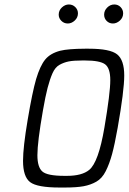

<svg xmlns="http://www.w3.org/2000/svg" viewBox="-20 -839 581 867"><path d="M84 -112.8Q84 -173.8 105 -298.3Q126 -422.9 143.1 -481.9Q161.1 -542 184.1 -570.1Q207 -598.1 252 -609.9Q288.1 -618.7 363.8 -619.1H380.9Q477.1 -619.1 509 -593.5Q541 -567.9 541 -498Q541 -430.2 511.2 -261.2Q498 -187 486.1 -143.1Q474.1 -99.1 457.5 -66.2Q440.9 -33.2 415 -18.6Q389.2 -3.9 357.2 2Q325.2 7.8 272 7.8H249Q147.9 7.8 116 -16.6Q84 -41 84 -112.8ZM148.9 -138.2Q148.9 -84 171.4 -64.5Q193.8 -44.9 271 -44.9H282.2Q350.1 -44.9 382.8 -71.8Q424.8 -106 451.4 -262.5Q478 -418.9 478 -477.1Q478 -531.2 454.6 -548.6Q431.2 -565.9 363.8 -565.9H351.1Q312 -565.9 290 -561.5Q268.1 -557.1 248.5 -546.1Q229 -535.2 217 -508.1Q205.1 -481 195.1 -442.9Q185.1 -404.8 173.8 -339.8Q148.9 -197.3 148.9 -138.2ZM245.1 -772.9Q245.1 -792 259.5 -805.4Q273.9 -818.8 291 -818.8Q308.1 -818.8 320.1 -806.9Q332 -794.9 332 -778.8Q332 -759.8 317.6 -746.3Q303.2 -732.9 286.1 -732.9Q269 -732.9 257.1 -744.9Q245.1 -756.8 245.1 -772.9ZM450.2 -772.9Q450.2 -791 464.1 -804.9Q478 -818.8 496.1 -818.8Q513.2 -818.8 524.7 -806.9Q536.1 -794.9 536.1 -778.8Q536.1 -759.8 521.5 -746.3Q506.8 -732.9 490 -732.9Q473.1 -732.9 461.7 -744.4Q450.2 -755.9 450.2 -772.9Z"/></svg>

Font: CMU Typewriter Text
Style: LightOblique
Weight: 200
Italic angle: -9.46001°
Version: Version 0.7.0